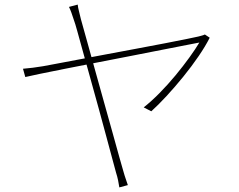

<svg xmlns="http://www.w3.org/2000/svg" viewBox="-20 -791 1040 835"><path d="M318 -771Q319 -759 323 -744Q327 -729 332 -707Q343 -668 359.5 -608.5Q376 -549 395 -480.5Q414 -412 433.5 -342.5Q453 -273 470 -212Q487 -151 499 -107.5Q511 -64 516 -48Q519 -38 522 -27.5Q525 -17 529 -6.5Q533 4 536 14L499 24Q497 10 493.5 -7Q490 -24 485 -39Q481 -54 470 -94.5Q459 -135 443.5 -193Q428 -251 410 -316.5Q392 -382 374 -446.5Q356 -511 341 -565.5Q326 -620 316 -656Q306 -692 303 -699Q296 -721 290.5 -736Q285 -751 280 -761ZM892 -627Q874 -591 844 -547Q814 -503 777.5 -458Q741 -413 704.5 -373.5Q668 -334 638 -307L605 -324Q638 -350 674 -386.5Q710 -423 743.5 -463.5Q777 -504 804 -541.5Q831 -579 847 -606Q837 -604 795.5 -596Q754 -588 690.5 -575.5Q627 -563 553 -548.5Q479 -534 404 -519.5Q329 -505 263.5 -492Q198 -479 152 -469.5Q106 -460 90 -456L80 -492Q103 -494 123 -496.5Q143 -499 167 -503Q178 -505 218 -512.5Q258 -520 316 -531Q374 -542 441 -554.5Q508 -567 574.5 -579.5Q641 -592 698.5 -603Q756 -614 794.5 -622Q833 -630 842 -632Q849 -634 857 -636Q865 -638 871 -641Z"/></svg>

Font: Noto Sans HK Thin
Style: Regular
Weight: 100
Designer: Ryoko NISHIZUKA 西塚涼子 (kana, bopomofo & ideographs); Paul D. Hunt (Latin, Greek & Cyrillic); Sandoll Communications 산돌커뮤니
Foundry: Adobe
Version: Version 2.004-H2;hotconv 1.0.118;makeotfexe 2.5.65603